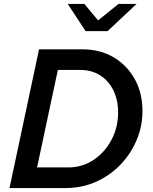

<svg xmlns="http://www.w3.org/2000/svg" viewBox="-20 -949 770 969"><path d="M28 0 177 -700H396Q485 -700 553 -660Q621 -620 660 -550Q699 -480 699 -389Q699 -310 668.5 -239.5Q638 -169 585 -115Q532 -61 462 -30.5Q392 0 312 0ZM386 -596H272L167 -104H325Q395 -104 451.5 -141.5Q508 -179 542 -242Q576 -305 576 -382Q576 -445 552 -493.5Q528 -542 485 -569Q442 -596 386 -596ZM412 -792 322 -929H406L475 -846L578 -929H669L523 -792Z"/></svg>

Font: Red Hat Text Medium
Style: Italic
Weight: 500
Italic angle: -12°
Designer: Pentagram, MCKL
Foundry: Pentagram, MCKL
Version: Version 1.023; ttfautohint (v1.8.3)